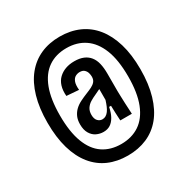

<svg xmlns="http://www.w3.org/2000/svg" viewBox="-169 -802 1030 1052"><g transform="rotate(-30 346.0 -276.0)"><path d="M345 100Q278 100 224 76.5Q170 53 131.5 5.5Q93 -42 72.5 -112.5Q52 -183 52 -276Q52 -368 72.5 -438.5Q93 -509 131.5 -556.5Q170 -604 224 -628Q278 -652 345 -652Q412 -652 466.5 -628Q521 -604 559.5 -556.5Q598 -509 619 -439Q640 -369 640 -276Q640 -183 619 -112Q598 -41 559.5 6Q521 53 466.5 76.5Q412 100 345 100ZM345 27Q412 27 460.5 -5.5Q509 -38 535.5 -105Q562 -172 562 -276Q562 -380 535.5 -446.5Q509 -513 460.5 -546Q412 -579 345 -579Q278 -579 230 -546Q182 -513 156.5 -446Q131 -379 131 -276Q131 -173 156.5 -105.5Q182 -38 230 -5.5Q278 27 345 27ZM323 -142Q335 -142 345 -148Q355 -154 363 -165Q371 -176 377.5 -191.5Q384 -207 390 -226V-314L414 -316Q406 -303 390 -294.5Q374 -286 355.5 -278Q337 -270 320 -259.5Q303 -249 292.5 -233Q282 -217 282 -193Q282 -168 294 -155Q306 -142 323 -142ZM294 -79Q271 -79 250 -89Q229 -99 215.5 -121.5Q202 -144 202 -179Q202 -207 211 -227Q220 -247 235.5 -262Q251 -277 273 -288Q295 -299 320 -309Q338 -316 354 -324Q370 -332 379.5 -343.5Q389 -355 389 -374Q389 -385 385.5 -397.5Q382 -410 372 -419.5Q362 -429 343 -429Q329 -429 316 -422Q303 -415 296 -397Q289 -379 292 -346L215 -352Q212 -388 220.5 -415Q229 -442 247.5 -459.5Q266 -477 291 -486Q316 -495 347 -495Q381 -495 404.5 -485Q428 -475 443 -456Q458 -437 464.5 -409.5Q471 -382 471 -346V-235Q471 -219 472 -198.5Q473 -178 473.5 -157Q474 -136 475.5 -118Q477 -100 477 -88H404Q403 -110 401.5 -137.5Q400 -165 400 -183H388Q381 -148 368 -125Q355 -102 337 -90.5Q319 -79 294 -79Z"/></g></svg>

Font: Bricolage Grotesque Condensed
Style: Regular
Weight: 400
Width: 3
Designer: Mathieu Triay
Foundry: Atelier Triay
Version: Version 1.000;gftools[0.9.30]